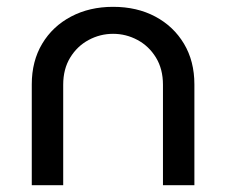

<svg xmlns="http://www.w3.org/2000/svg" viewBox="-20 -542 662 562"><path d="M73 0V-295Q73 -363 103.5 -414Q134 -465 188 -493.5Q242 -522 311 -522Q381 -522 434.5 -493.5Q488 -465 518.5 -414Q549 -363 549 -295V0H457V-294Q457 -340 436.5 -373.5Q416 -407 382.5 -425Q349 -443 311 -443Q273 -443 239.5 -425Q206 -407 185.5 -373.5Q165 -340 165 -294V0Z"/></svg>

Font: MuseoModerno Thin
Style: Regular
Weight: 400
Version: Version 1.003